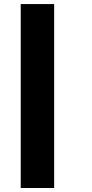

<svg xmlns="http://www.w3.org/2000/svg" viewBox="-20 -937 457 957"><path d="M83.3 -916.7H250V0H83.3Z"/></svg>

Font: Galmuri11 Bold
Style: Regular
Weight: 700
Designer: Lee Minseo (quiple)
Version: Version 2.397;hotconv 1.1.1;makeotfexe 2.6.0 DEVELOPMENT